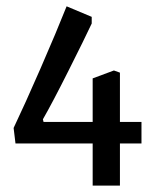

<svg xmlns="http://www.w3.org/2000/svg" viewBox="-20 -495 511 605"><path d="M272 89.8V-43H28.8L22.9 -91.8Q57.6 -164.6 108.2 -280.5Q158.7 -396.5 189.9 -475.1L269 -441.9V-420.9Q246.6 -373 196 -272.5Q145.5 -171.9 115.2 -119.1L117.2 -110.8H272V-248L338.9 -272.9L357.9 -266.1V-110.8H425.8V-43H357.9V89.8Z"/></svg>

Font: Grenze
Style: Regular
Weight: 400
Designer: Renata Polastri
Foundry: Omnibus-Type
Version: Version 1.002;PS 001.002;hotconv 1.0.88;makeotf.lib2.5.64775